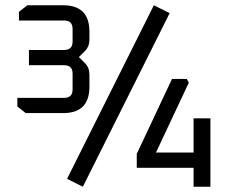

<svg xmlns="http://www.w3.org/2000/svg" viewBox="-20 -710 860 730"><path d="M46 -305V-338H224Q256 -338 256 -370V-430Q256 -462 224 -462H90V-520H224Q256 -520 256 -552V-600Q256 -632 224 -632H52V-665L84 -690H220Q320 -690 320 -590V-560Q320 -533 303 -516L280 -493L303 -470Q320 -453 320 -426V-380Q320 -280 220 -280H78ZM235 -30 565 -690 625 -660 295 0ZM500 -72V-125L634 -410H690L698 -396L573 -130H716V-260H780V0H716V-72Z"/></svg>

Font: Oxanium
Style: Regular
Weight: 400
Designer: Severin Meyer
Version: Version 1.001